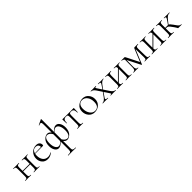

<svg xmlns="http://www.w3.org/2000/svg" viewBox="342 -2354 4259 4259"><g transform="rotate(-45 2471.5 -225.0)"><path d="M480 -12Q482 -12 482 -6Q482 0 480 0Q468 0 438 -1Q408 -2 392 -2Q374 -2 343 -1Q312 0 301 0Q298 0 298 -6Q298 -12 301 -12Q343 -12 355 -24.5Q367 -37 367 -81V-184H145V-81Q145 -37 157 -24.5Q169 -12 211 -12Q213 -12 213 -6Q213 0 211 0Q199 0 169 -1Q139 -2 123 -2Q106 -2 74.5 -1Q43 0 32 0Q29 0 29 -6Q29 -12 32 -12Q74 -12 86 -24.5Q98 -37 98 -81V-305Q98 -349 86.5 -361.5Q75 -374 33 -374Q30 -374 30 -380Q30 -386 33 -386Q44 -386 74.5 -385Q105 -384 123 -384Q139 -384 169.5 -385Q200 -386 211 -386Q213 -386 213 -380Q213 -374 211 -374Q169 -374 157 -360.5Q145 -347 145 -303V-202H367V-305Q367 -349 355.5 -361.5Q344 -374 302 -374Q299 -374 299 -380Q299 -386 302 -386Q313 -386 343.5 -385Q374 -384 392 -384Q408 -384 438.5 -385Q469 -386 480 -386Q482 -386 482 -380Q482 -374 480 -374Q438 -374 426 -360.5Q414 -347 414 -303V-81Q414 -37 426 -24.5Q438 -12 480 -12Z M868 -54Q870 -56 873.5 -51.5Q877 -47 875 -44Q809 12 732 12Q645 12 596.5 -44.5Q548 -101 548 -180Q548 -271 609 -333Q670 -395 760 -395Q812 -395 841 -368.5Q870 -342 870 -296Q870 -274 858 -274L610 -273Q605 -245 605 -218Q605 -130 647.5 -75Q690 -20 764 -20Q823 -20 868 -54ZM726 -375Q638 -375 613 -284L810 -289Q810 -330 787 -352.5Q764 -375 726 -375Z M1336 13Q1287 13 1250 -36V194Q1250 237 1267 250Q1284 263 1344 263Q1346 263 1346 269Q1346 275 1344 275Q1329 275 1289.5 274Q1250 273 1227 273Q1202 273 1159.5 274Q1117 275 1102 275Q1099 275 1099 269Q1099 263 1102 263Q1165 263 1183.5 250Q1202 237 1202 194V-65Q1131 13 1069 13Q1017 13 982 -39.5Q947 -92 947 -177Q947 -286 1001 -342.5Q1055 -399 1115 -399Q1163 -399 1202 -348V-600Q1202 -637 1195 -653Q1188 -669 1170 -669Q1154 -669 1122 -654Q1119 -653 1116.5 -655.5Q1114 -658 1114 -661Q1114 -664 1117 -665L1239 -724Q1241 -725 1243 -725Q1250 -725 1250 -718V-322Q1318 -399 1381 -399Q1433 -399 1468 -346.5Q1503 -294 1503 -209Q1503 -163 1492 -124.5Q1481 -86 1463 -61.5Q1445 -37 1422.5 -19.5Q1400 -2 1378 5.5Q1356 13 1336 13ZM1103 -20Q1151 -20 1202 -81V-297Q1153 -379 1091 -379Q1047 -379 1023 -335Q999 -291 999 -213Q999 -124 1028 -72Q1057 -20 1103 -20ZM1250 -307V-86Q1299 -7 1359 -7Q1404 -7 1428 -51Q1452 -95 1452 -173Q1452 -262 1422.5 -314Q1393 -366 1347 -366Q1301 -366 1250 -307Z M1665 0Q1663 0 1663 -6Q1663 -12 1665 -12Q1708 -12 1720 -24.5Q1732 -37 1732 -81V-303Q1732 -346 1722 -359.5Q1712 -373 1678 -373Q1630 -373 1610.5 -347Q1591 -321 1591 -256Q1591 -254 1585.5 -254Q1580 -254 1580 -256Q1580 -270 1577.5 -314.5Q1575 -359 1575 -378Q1575 -384 1576 -385.5Q1577 -387 1583 -387Q1587 -387 1643.5 -386Q1700 -385 1753 -385Q1807 -385 1864.5 -386Q1922 -387 1927 -387Q1933 -387 1934 -385.5Q1935 -384 1935 -378Q1935 -362 1933 -316Q1931 -270 1931 -256Q1931 -254 1925 -254Q1919 -254 1919 -256Q1919 -321 1900 -347Q1881 -373 1832 -373Q1799 -373 1789 -359.5Q1779 -346 1779 -303V-81Q1779 -37 1790.5 -24.5Q1802 -12 1844 -12Q1847 -12 1847 -6Q1847 0 1844 0Q1833 0 1803 -1Q1773 -2 1756 -2Q1739 -2 1708 -1Q1677 0 1665 0Z M2200 13Q2114 13 2060.5 -48.5Q2007 -110 2007 -198Q2007 -294 2072 -346.5Q2137 -399 2218 -399Q2304 -399 2357 -337.5Q2410 -276 2410 -193Q2410 -100 2349 -43.5Q2288 13 2200 13ZM2228 -5Q2352 -5 2352 -167Q2352 -259 2305.5 -319.5Q2259 -380 2185 -380Q2128 -380 2096 -340.5Q2064 -301 2064 -227Q2064 -135 2110 -70Q2156 -5 2228 -5Z M2872 -12Q2874 -12 2874 -6Q2874 0 2872 0Q2862 0 2840.5 -1Q2819 -2 2810 -2Q2786 -2 2753 -1Q2720 0 2709 0Q2706 0 2706 -6Q2706 -12 2709 -12Q2740 -12 2744 -19.5Q2748 -27 2732 -51L2653 -170L2587 -75Q2562 -44 2569 -28Q2576 -12 2628 -12Q2631 -12 2631 -6Q2631 0 2628 0Q2614 0 2583 -1Q2552 -2 2528 -2Q2514 -2 2494 -1Q2474 0 2462 0Q2460 0 2460 -6Q2460 -12 2462 -12Q2520 -12 2570 -81L2644 -184L2565 -303Q2518 -374 2463 -374Q2461 -374 2461 -380Q2461 -386 2463 -386Q2473 -386 2494 -385Q2515 -384 2525 -384Q2549 -384 2582 -385Q2615 -386 2626 -386Q2628 -386 2628 -380Q2628 -374 2626 -374Q2595 -374 2591 -366.5Q2587 -359 2603 -335L2675 -226L2732 -311Q2758 -345 2751 -359.5Q2744 -374 2691 -374Q2689 -374 2689 -380Q2689 -386 2691 -386Q2705 -386 2736 -385Q2767 -384 2792 -384Q2806 -384 2826 -385Q2846 -386 2858 -386Q2860 -386 2860 -380Q2860 -374 2858 -374Q2800 -374 2750 -305L2683 -214L2770 -83Q2817 -12 2872 -12Z M3366 -12Q3368 -12 3368 -6Q3368 0 3366 0Q3354 0 3324 -1Q3294 -2 3278 -2Q3260 -2 3229 -1Q3198 0 3187 0Q3184 0 3184 -6Q3184 -12 3187 -12Q3229 -12 3241 -24.5Q3253 -37 3253 -81V-292L3031 -70Q3032 -34 3044.5 -23Q3057 -12 3097 -12Q3099 -12 3099 -6Q3099 0 3097 0Q3085 0 3055 -1Q3025 -2 3009 -2Q2992 -2 2960.5 -1Q2929 0 2918 0Q2915 0 2915 -6Q2915 -12 2918 -12Q2960 -12 2972 -24.5Q2984 -37 2984 -81V-305Q2984 -349 2972.5 -361.5Q2961 -374 2919 -374Q2916 -374 2916 -380Q2916 -386 2919 -386Q2930 -386 2960.5 -385Q2991 -384 3009 -384Q3025 -384 3055.5 -385Q3086 -386 3097 -386Q3099 -386 3099 -380Q3099 -374 3097 -374Q3055 -374 3043 -360.5Q3031 -347 3031 -303V-96L3253 -318Q3252 -353 3239.5 -363.5Q3227 -374 3188 -374Q3185 -374 3185 -380Q3185 -386 3188 -386Q3199 -386 3229.5 -385Q3260 -384 3278 -384Q3294 -384 3324.5 -385Q3355 -386 3366 -386Q3368 -386 3368 -380Q3368 -374 3366 -374Q3324 -374 3312 -360.5Q3300 -347 3300 -303V-81Q3300 -37 3312 -24.5Q3324 -12 3366 -12Z M3946 -12Q3948 -12 3948 -6Q3948 0 3946 0Q3934 0 3903.5 -1Q3873 -2 3857 -2Q3840 -2 3814 -1Q3788 0 3778 0Q3776 0 3776 -6Q3776 -12 3778 -12Q3813 -12 3823 -24.5Q3833 -37 3832 -81L3827 -341L3688 0Q3687 4 3681 4Q3675 4 3673 0L3519 -303L3515 -311L3513 -104Q3512 -53 3526 -32.5Q3540 -12 3576 -12Q3578 -12 3578 -6Q3578 0 3576 0Q3566 0 3541.5 -1Q3517 -2 3502 -2Q3488 -2 3462 -1Q3436 0 3426 0Q3424 0 3424 -6Q3424 -12 3426 -12Q3462 -12 3477 -32.5Q3492 -53 3493 -104L3495 -340Q3466 -374 3426 -374Q3424 -374 3424 -380Q3424 -386 3426 -386Q3435 -386 3452 -385.5Q3469 -385 3474 -385Q3485 -385 3500.5 -385.5Q3516 -386 3519 -386Q3522 -386 3524 -385.5Q3526 -385 3528.5 -384Q3531 -383 3532 -382Q3533 -381 3535.5 -378.5Q3538 -376 3539 -374Q3540 -372 3543 -367.5Q3546 -363 3547.5 -359Q3549 -355 3553 -348Q3557 -341 3560 -335L3695 -66L3815 -361Q3823 -386 3845 -386Q3847 -386 3863 -385.5Q3879 -385 3892 -385Q3904 -385 3920.5 -385.5Q3937 -386 3944 -386Q3947 -386 3947 -380Q3947 -374 3944 -374Q3905 -374 3889 -361Q3873 -348 3874 -308L3879 -81Q3880 -37 3891.5 -24.5Q3903 -12 3946 -12Z M4450 -12Q4452 -12 4452 -6Q4452 0 4450 0Q4438 0 4408 -1Q4378 -2 4362 -2Q4344 -2 4313 -1Q4282 0 4271 0Q4268 0 4268 -6Q4268 -12 4271 -12Q4313 -12 4325 -24.5Q4337 -37 4337 -81V-292L4115 -70Q4116 -34 4128.5 -23Q4141 -12 4181 -12Q4183 -12 4183 -6Q4183 0 4181 0Q4169 0 4139 -1Q4109 -2 4093 -2Q4076 -2 4044.5 -1Q4013 0 4002 0Q3999 0 3999 -6Q3999 -12 4002 -12Q4044 -12 4056 -24.5Q4068 -37 4068 -81V-305Q4068 -349 4056.5 -361.5Q4045 -374 4003 -374Q4000 -374 4000 -380Q4000 -386 4003 -386Q4014 -386 4044.5 -385Q4075 -384 4093 -384Q4109 -384 4139.5 -385Q4170 -386 4181 -386Q4183 -386 4183 -380Q4183 -374 4181 -374Q4139 -374 4127 -360.5Q4115 -347 4115 -303V-96L4337 -318Q4336 -353 4323.5 -363.5Q4311 -374 4272 -374Q4269 -374 4269 -380Q4269 -386 4272 -386Q4283 -386 4313.5 -385Q4344 -384 4362 -384Q4378 -384 4408.5 -385Q4439 -386 4450 -386Q4452 -386 4452 -380Q4452 -374 4450 -374Q4408 -374 4396 -360.5Q4384 -347 4384 -303V-81Q4384 -37 4396 -24.5Q4408 -12 4450 -12Z M4936 -12Q4938 -12 4938 -6Q4938 0 4936 0H4828Q4826 0 4825 0Q4824 0 4823 -0.5Q4822 -1 4821 -3Q4820 -5 4819 -7Q4818 -9 4816 -13Q4814 -17 4811.5 -21.5Q4809 -26 4804.5 -33.5Q4800 -41 4794.5 -49.5Q4789 -58 4781 -70.5Q4773 -83 4763 -96Q4714 -165 4694.5 -179Q4675 -193 4626 -191V-81Q4626 -37 4638 -24.5Q4650 -12 4692 -12Q4694 -12 4694 -6Q4694 0 4692 0Q4680 0 4650 -1Q4620 -2 4604 -2Q4587 -2 4555.5 -1Q4524 0 4513 0Q4510 0 4510 -6Q4510 -12 4513 -12Q4555 -12 4567 -24.5Q4579 -37 4579 -81V-305Q4579 -349 4567.5 -361.5Q4556 -374 4514 -374Q4511 -374 4511 -380Q4511 -386 4514 -386Q4525 -386 4555.5 -385Q4586 -384 4604 -384Q4620 -384 4650.5 -385Q4681 -386 4692 -386Q4694 -386 4694 -380Q4694 -374 4692 -374Q4650 -374 4638 -360.5Q4626 -347 4626 -303V-208Q4697 -211 4712 -209L4755 -269Q4780 -305 4791.5 -324Q4803 -343 4803 -355Q4803 -367 4792.5 -370.5Q4782 -374 4758 -374Q4756 -374 4756 -380Q4756 -386 4758 -386Q4771 -386 4797 -385Q4823 -384 4853 -384Q4874 -384 4898 -385Q4922 -386 4930 -386Q4933 -386 4933 -380Q4933 -374 4930 -374Q4884 -374 4853 -351Q4822 -328 4775 -267L4728 -206Q4745 -200 4760 -183.5Q4775 -167 4803 -129Q4809 -120 4812 -116Q4820 -106 4833.5 -86.5Q4847 -67 4852.5 -60Q4858 -53 4869 -41Q4880 -29 4888 -24.5Q4896 -20 4908.5 -16Q4921 -12 4936 -12Z"/></g></svg>

Font: t
Style: Regular
Weight: 300
Designer: Christian Thalmann (Catharsis Fonts)
Version: Version 1.000;PS 002.000;hotconv 1.0.88;makeotf.lib2.5.64775